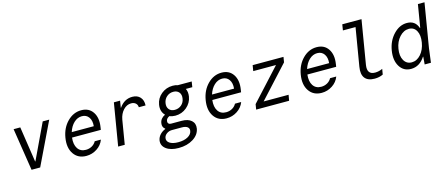

<svg xmlns="http://www.w3.org/2000/svg" viewBox="-55 -1447 5511 2364"><g transform="rotate(-15 2700.0 -265.0)"><path d="M179 0 95 -540H180L248 -88H252L466 -540H549L289 0Z M763 -254Q753 -167 787 -115.5Q821 -64 890 -64Q933 -64 968 -84Q1003 -104 1021 -138H1100Q1075 -71 1013 -30.5Q951 10 877 10Q771 10 717 -69.5Q663 -149 684 -274Q704 -395 781 -472.5Q858 -550 958 -550Q1056 -550 1105 -476.5Q1154 -403 1135 -286L1130 -254ZM947 -477Q891 -477 845.5 -434.5Q800 -392 777 -320H1058Q1065 -391 1034.5 -434Q1004 -477 947 -477Z M1367 0H1283L1373 -540H1452L1438 -453H1441Q1506 -547 1608 -547Q1672 -547 1708 -507.5Q1744 -468 1740 -402H1654Q1653 -435 1631 -454Q1609 -473 1574 -473Q1518 -473 1474.5 -426.5Q1431 -380 1418 -307Z M1903 -368Q1916 -447 1978.5 -498.5Q2041 -550 2124 -550Q2162 -550 2189 -540H2365L2354 -470H2272V-469Q2293 -427 2284 -369Q2271 -290 2208.5 -237.5Q2146 -185 2063 -185Q2023 -185 1989 -199Q1951 -182 1945 -149Q1942 -129 1953 -116.5Q1964 -104 1984 -104H2119Q2201 -104 2243.5 -66Q2286 -28 2276 36Q2263 113 2186 161.5Q2109 210 2000 210Q1899 210 1842 167.5Q1785 125 1795 58Q1802 19 1829.5 -11.5Q1857 -42 1899 -59L1900 -63Q1862 -91 1871 -141Q1880 -200 1942 -230Q1889 -283 1903 -368ZM1974 -25Q1937 -25 1907.5 -3.5Q1878 18 1873 50Q1867 91 1905.5 115.5Q1944 140 2014 140Q2087 140 2135 113.5Q2183 87 2190 44Q2196 12 2172.5 -6.5Q2149 -25 2101 -25ZM2075 -256Q2124 -256 2159.5 -286.5Q2195 -317 2202 -366Q2210 -415 2185 -445.5Q2160 -476 2112 -476Q2064 -476 2028.5 -445.5Q1993 -415 1985 -366Q1977 -317 2002 -286.5Q2027 -256 2075 -256Z M2551 -254Q2541 -167 2575 -115.5Q2609 -64 2678 -64Q2721 -64 2756 -84Q2791 -104 2809 -138H2888Q2863 -71 2801 -30.5Q2739 10 2665 10Q2559 10 2505 -69.5Q2451 -149 2472 -274Q2492 -395 2569 -472.5Q2646 -550 2746 -550Q2844 -550 2893 -476.5Q2942 -403 2923 -286L2918 -254ZM2735 -477Q2679 -477 2633.5 -434.5Q2588 -392 2565 -320H2846Q2853 -391 2822.5 -434Q2792 -477 2735 -477Z M3042 0 3053 -67 3420 -467H3130L3142 -540H3535L3524 -473L3157 -73H3475L3462 0Z M3763 -254Q3753 -167 3787 -115.5Q3821 -64 3890 -64Q3933 -64 3968 -84Q4003 -104 4021 -138H4100Q4075 -71 4013 -30.5Q3951 10 3877 10Q3771 10 3717 -69.5Q3663 -149 3684 -274Q3704 -395 3781 -472.5Q3858 -550 3958 -550Q4056 -550 4105 -476.5Q4154 -403 4135 -286L4130 -254ZM3947 -477Q3891 -477 3845.5 -434.5Q3800 -392 3777 -320H4058Q4065 -391 4034.5 -434Q4004 -477 3947 -477Z M4490 -181Q4471 -61 4576 -61Q4624 -61 4671 -83L4659 -13Q4611 10 4552 10Q4465 10 4427.5 -38.5Q4390 -87 4406 -181L4487 -665H4326L4338 -740H4583Z M5190 0Q5194 -64 5198 -97H5194Q5125 10 5016 10Q4921 10 4872 -69.5Q4823 -149 4843 -270Q4863 -391 4939 -470.5Q5015 -550 5109 -550Q5215 -550 5249 -450H5254L5302 -740H5386L5293 -180Q5283 -114 5270 0ZM5045 -66Q5110 -66 5160.5 -123Q5211 -180 5226 -270Q5241 -361 5210 -417.5Q5179 -474 5114 -474Q5048 -474 4995 -416Q4942 -358 4928 -270Q4913 -181 4946 -123.5Q4979 -66 5045 -66Z"/></g></svg>

Font: CommitMono
Style: Italic
Weight: 400
Monospace: yes
Designer: Eigil Nikolajsen
Foundry: Eigil Nikolajsen
Version: Version 1.143